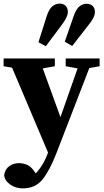

<svg xmlns="http://www.w3.org/2000/svg" viewBox="-22 -807 576 1064"><path d="M342 -440V-483H530V-440L473 -430L291 41Q254 137 214 187Q174 237 104 237Q64 237 33.5 215Q3 193 1 162Q7 129 30.5 113Q54 97 83 97Q103 97 126 105.5Q149 114 169 144L176 154Q220 107 244 39V38L45 -432L-2 -440V-483H282V-440L215 -428L313 -158L408 -428ZM191 -573 236 -715Q249 -756 267.5 -771.5Q286 -787 309 -787Q329 -787 341.5 -775Q354 -763 354 -740Q354 -714 321 -670L232 -551ZM337 -576 386 -717Q400 -757 418 -771.5Q436 -786 457 -786Q480 -786 492 -773.5Q504 -761 504 -741Q504 -711 469 -669L378 -552Z"/></svg>

Font: Source Serif Pro
Style: Bold
Weight: 700
Designer: Frank Grießhammer
Foundry: Adobe Systems Incorporated
Version: Version 3.001;hotconv 1.0.111;makeotfexe 2.5.65597